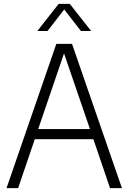

<svg xmlns="http://www.w3.org/2000/svg" viewBox="-20 -965 658 985"><path d="M13.5 0 269 -740H349.5L605.5 0H544.5L459 -251H158.5L73 0ZM176 -303H441.5L308.5 -691ZM171.5 -806 281 -945H338L447.5 -806H395L309.5 -916.5L224 -806Z"/></svg>

Font: Encode Sans SemiCondensed SemiCondensed Light
Style: Regular
Weight: 300
Width: 4
Designer: Multiple Designers
Foundry: Impallari Type
Version: Version 3.000; ttfautohint (v1.8.3) -l 8 -r 50 -G 200 -x 14 